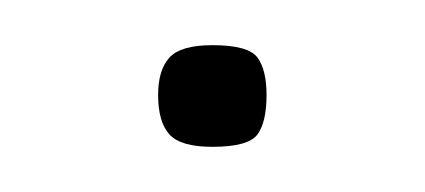

<svg xmlns="http://www.w3.org/2000/svg" viewBox="-20 -59 188 85"><path d="M98 -17Q98 -5 94 0.5Q90 6 74 6Q60 6 55 0.5Q50 -5 50 -17Q50 -28 55 -33.5Q60 -39 74 -39Q90 -39 94 -33.5Q98 -28 98 -17Z"/></svg>

Font: Glory Thin
Style: Regular
Weight: 100
Designer: Robert Leuschke
Foundry: Robert Leuschke
Version: Version 1.011